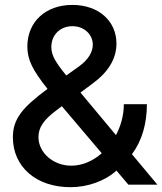

<svg xmlns="http://www.w3.org/2000/svg" viewBox="-20 -755 664 785"><path d="M268.1 10.3C338.9 10.3 409.7 -15.1 456.1 -57.6L504.9 0H623.5L519.5 -124.5C560.5 -179.2 580.6 -250 580.6 -329.1H486.3C486.3 -283.7 474.1 -240.2 454.1 -202.6L309.1 -376.5L359.4 -414.1C423.8 -461.4 456.1 -515.6 456.1 -577.1C456.1 -668.9 383.3 -734.9 275.9 -734.9C166 -734.9 91.8 -665.5 91.8 -564.5C91.8 -509.8 114.3 -467.3 174.3 -391.6C67.9 -313 32.7 -266.6 32.7 -193.4C32.7 -73.7 127 10.3 268.1 10.3ZM212.9 -305.7 232.9 -320.8 396 -128.4C359.9 -96.7 316.4 -77.6 271.5 -77.6C196.8 -77.6 137.2 -131.3 137.2 -194.8C137.2 -235.4 160.6 -267.1 212.9 -305.7ZM304.2 -484.4 251 -446.3C206.5 -501.5 189.9 -528.8 189.9 -562.5C189.9 -613.8 227.5 -647.9 275.9 -647.9C324.7 -647.9 359.4 -613.8 359.4 -572.3C359.4 -543 341.8 -511.7 304.2 -484.4Z"/></svg>

Font: Inteeer Medium
Style: Regular
Weight: 500
Designer: Rasmus Andersson
Foundry: rsms
Version: Version 4.001;Glyphs 3.4 (3402)